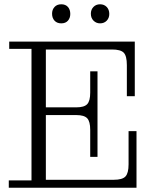

<svg xmlns="http://www.w3.org/2000/svg" viewBox="-20 -876 723 896"><path d="M21 0V-34H127V-648H23V-682H194V0ZM194 0V-37H617V0ZM401 -270Q401 -309 387 -324Q373 -339 336 -339H435V-144H401ZM194 -339V-375H435V-339ZM511 -37Q551 -37 565.5 -52.5Q580 -68 580 -109V-264H617V-37ZM336 -375Q373 -375 387 -390Q401 -405 401 -444V-543H435V-375ZM194 -645V-682H609V-645ZM572 -572Q572 -615 557.5 -630Q543 -645 503 -645H609V-427H572ZM447 -767Q429 -767 416.5 -779.5Q404 -792 404 -812Q404 -831 416 -843.5Q428 -856 447 -856Q466 -856 478 -843.5Q490 -831 490 -811Q490 -792 478 -779.5Q466 -767 447 -767ZM266 -767Q246 -767 234.5 -779.5Q223 -792 223 -812Q223 -831 234.5 -843.5Q246 -856 266 -856Q286 -856 297 -843.5Q308 -831 308 -811Q308 -792 297 -779.5Q286 -767 266 -767Z"/></svg>

Font: Montagu Slab 144pt Light
Style: Regular
Weight: 300
Designer: Florian Karsten
Foundry: Florian Karsten
Version: Version 1.000